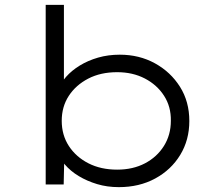

<svg xmlns="http://www.w3.org/2000/svg" viewBox="-20 -760 893 790"><path d="M469 10Q421 10 379.5 -2.5Q338 -15 304 -35.5Q270 -56 246.5 -83.5Q223 -111 213 -140L245 -135L242 -1H168V-740H243V-396L218 -388Q229 -418 252 -444Q275 -470 308.5 -490.5Q342 -511 383.5 -523Q425 -535 473 -535Q553 -535 617.5 -499.5Q682 -464 720.5 -403Q759 -342 759 -262Q759 -184 721.5 -122.5Q684 -61 618.5 -25.5Q553 10 469 10ZM462 -62Q527 -62 576.5 -88Q626 -114 654.5 -159.5Q683 -205 683 -263Q684 -321 655 -366Q626 -411 576 -437Q526 -463 462 -463Q394 -463 343 -436.5Q292 -410 263 -365.5Q234 -321 234 -263Q234 -204 263.5 -159Q293 -114 344 -88Q395 -62 462 -62Z"/></svg>

Font: Lexend Mega Light
Style: Regular
Weight: 300
Version: Version 1.007